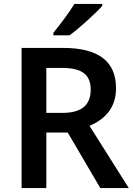

<svg xmlns="http://www.w3.org/2000/svg" viewBox="-20 -958 681 978"><path d="M501 -928V-938H359C332 -893 282 -828 252 -791V-778H334C383 -813 468 -891 501 -928ZM300 -714H90V0H216V-283H325L491 0H636L436 -317C509 -348 571 -404 571 -508C571 -645 483 -714 300 -714ZM296 -612C396 -612 442 -579 442 -502C442 -421 394 -383 298 -383H216V-612Z"/></svg>

Font: Noto Sans Syriac SemiBold
Style: Regular
Weight: 600
Designer: Patrick Giasson and the Monotype Design Team
Foundry: Monotype Imaging Inc.
Version: Version 3.000